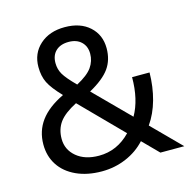

<svg xmlns="http://www.w3.org/2000/svg" viewBox="-108 -833 950 955"><g transform="rotate(-15 367.0 -355.5)"><path d="M527 -80Q486 -35 427 -10Q368 15 302 15Q227 15 170.5 -11Q114 -37 84 -83Q54 -129 54 -189Q54 -258 92.5 -310.5Q131 -363 212 -402Q164 -452 147 -486.5Q130 -521 130 -568Q130 -638 179 -682Q228 -726 307 -726Q387 -726 434.5 -683Q482 -640 482 -571Q482 -511 451.5 -468Q421 -425 347 -384L523 -207Q567 -284 567 -399H657Q656 -325 638 -260Q620 -195 585 -145L729 0H606ZM217 -565Q217 -533 232.5 -506.5Q248 -480 294 -434Q352 -465 374 -496.5Q396 -528 396 -566Q396 -604 372 -627Q348 -650 307 -650Q265 -650 241 -627.5Q217 -605 217 -565ZM471 -136 264 -346Q200 -313 174.5 -277.5Q149 -242 149 -193Q149 -137 192.5 -100.5Q236 -64 308 -64Q402 -64 471 -136Z"/></g></svg>

Font: CST
Style: Regular
Weight: 400
Version: Version 1.00